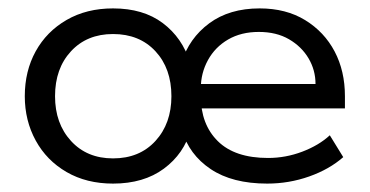

<svg xmlns="http://www.w3.org/2000/svg" viewBox="-20 -427 880 457"><path d="M249 10Q186 10 138.5 -17.5Q91 -45 65 -92.5Q39 -140 39 -198Q39 -258 65 -305Q91 -352 138.5 -379.5Q186 -407 249 -407Q321 -407 367.5 -372Q414 -337 432 -279L412 -278Q430 -336 478 -371.5Q526 -407 598 -407Q661 -407 706.5 -379Q752 -351 776.5 -304.5Q801 -258 801 -198V-169H428V-227H731Q731 -260 714.5 -288Q698 -316 668 -333.5Q638 -351 596 -351Q554 -351 523 -333Q492 -315 475 -284Q458 -253 458 -217V-198Q458 -131 498.5 -91Q539 -51 618 -51Q660 -51 699.5 -66Q739 -81 765 -105L797 -53Q764 -24 716 -7Q668 10 616 10Q533 10 481.5 -24.5Q430 -59 413 -117L434 -118Q418 -61 370 -25.5Q322 10 249 10ZM249 -50Q312 -50 350 -91.5Q388 -133 388 -198Q388 -264 350 -305Q312 -346 249 -346Q187 -346 149 -305Q111 -264 111 -198Q111 -133 149 -91.5Q187 -50 249 -50Z"/></svg>

Font: Rokkitt
Style: Regular
Weight: 400
Designer: Vernon Adams
Foundry: Vernon Adams
Version: Version 3.103